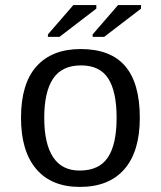

<svg xmlns="http://www.w3.org/2000/svg" viewBox="-20 -733 640 763"><path d="M535.6 -264.6Q535.6 -131.3 474.4 -60.8Q413.1 9.8 297.4 9.8Q184.1 9.8 123.8 -61.5Q63.5 -132.8 63.5 -264.6Q63.5 -400.9 125.2 -469.5Q187 -538.1 300.3 -538.1Q419.4 -538.1 477.5 -470.2Q535.6 -402.3 535.6 -264.6ZM443.4 -264.6Q443.4 -369.6 409.9 -421.4Q376.5 -473.1 301.8 -473.1Q226.1 -473.1 190.9 -420.4Q155.8 -367.7 155.8 -264.6Q155.8 -162.1 190.9 -108.6Q226.1 -55.2 296.4 -55.2Q374 -55.2 408.7 -107.4Q443.4 -159.7 443.4 -264.6ZM348.1 -586.4V-596.2L449.2 -712.9H540.5V-698.7L394 -586.4ZM170.4 -586.4V-596.2L271.5 -712.9H362.8V-698.7L216.3 -586.4Z"/></svg>

Font: Courier New
Style: Regular
Weight: 400
Designer: Steve Matteson
Foundry: Ascender Corporation
Version: Version 2.00.3